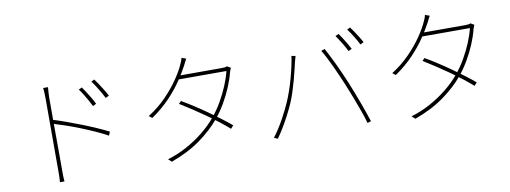

<svg xmlns="http://www.w3.org/2000/svg" viewBox="-64 -1160 4129 1553"><g transform="rotate(-10 2000.0 -383.5)"><path d="M631 -695Q642 -680 659 -654Q676 -628 693 -599Q710 -570 722 -545L694 -531Q684 -552 668.5 -580Q653 -608 636 -635.5Q619 -663 604 -682ZM741 -741Q753 -726 770 -700Q787 -674 805 -645Q823 -616 835 -592L807 -578Q797 -599 781 -626.5Q765 -654 747.5 -681.5Q730 -709 715 -728ZM327 -69Q327 -78 327 -118.5Q327 -159 327 -218.5Q327 -278 327 -345Q327 -412 327 -475.5Q327 -539 327 -587.5Q327 -636 327 -657Q327 -673 326 -699Q325 -725 322 -745H362Q360 -726 358.5 -698.5Q357 -671 357 -657Q357 -607 357 -545.5Q357 -484 357 -420Q357 -356 357.5 -295.5Q358 -235 358 -186Q358 -137 358 -105.5Q358 -74 358 -69Q358 -52 358 -34Q358 -16 359 0Q360 16 361 29H324Q326 10 326.5 -16.5Q327 -43 327 -69ZM351 -479Q400 -464 457.5 -443.5Q515 -423 575 -399.5Q635 -376 691 -351.5Q747 -327 793 -304L780 -273Q737 -297 680.5 -322.5Q624 -348 563.5 -372Q503 -396 447.5 -415Q392 -434 351 -446Z M1402 -448Q1452 -419 1503 -386Q1554 -353 1603.5 -318Q1653 -283 1699 -248.5Q1745 -214 1784 -181L1762 -156Q1726 -188 1680.5 -223.5Q1635 -259 1584.5 -294.5Q1534 -330 1482.5 -364Q1431 -398 1382 -428ZM1846 -643Q1842 -636 1838.5 -624.5Q1835 -613 1833 -608Q1819 -552 1793 -490Q1767 -428 1731.5 -367Q1696 -306 1652 -253Q1587 -174 1486 -101Q1385 -28 1244 23L1217 -2Q1299 -26 1375 -67.5Q1451 -109 1516 -161.5Q1581 -214 1628 -271Q1672 -324 1707 -385Q1742 -446 1767.5 -507.5Q1793 -569 1806 -623H1403L1421 -653H1772Q1789 -653 1799 -654.5Q1809 -656 1816 -660ZM1503 -778Q1496 -765 1488.5 -750Q1481 -735 1475 -723Q1449 -674 1406.5 -610.5Q1364 -547 1301 -480.5Q1238 -414 1150 -353L1124 -373Q1208 -426 1273 -493Q1338 -560 1382 -625Q1426 -690 1447 -738Q1451 -746 1457.5 -762Q1464 -778 1466 -791Z M2751 -761Q2764 -744 2779 -720Q2794 -696 2809 -671Q2824 -646 2835 -624L2807 -610Q2793 -640 2768.5 -680Q2744 -720 2724 -748ZM2852 -796Q2866 -778 2882 -753.5Q2898 -729 2913.5 -704.5Q2929 -680 2939 -660L2911 -646Q2894 -680 2871 -717.5Q2848 -755 2826 -783ZM2243 -290Q2259 -326 2275 -372Q2291 -418 2305 -468Q2319 -518 2329.5 -565.5Q2340 -613 2345 -652L2378 -646Q2376 -638 2374 -631.5Q2372 -625 2370 -617.5Q2368 -610 2365 -600Q2360 -580 2351.5 -542.5Q2343 -505 2330.5 -459Q2318 -413 2302.5 -365Q2287 -317 2269 -275Q2250 -232 2227 -187.5Q2204 -143 2177.5 -98.5Q2151 -54 2121 -11L2091 -24Q2139 -88 2178.5 -160Q2218 -232 2243 -290ZM2735 -346Q2719 -384 2701 -425.5Q2683 -467 2663.5 -508.5Q2644 -550 2625.5 -586.5Q2607 -623 2590 -650L2619 -661Q2633 -636 2650.5 -601Q2668 -566 2687.5 -526Q2707 -486 2726 -442.5Q2745 -399 2763 -356Q2780 -316 2797.5 -270Q2815 -224 2832 -178.5Q2849 -133 2863 -92Q2877 -51 2887 -20L2857 -11Q2846 -54 2825 -112Q2804 -170 2780.5 -232Q2757 -294 2735 -346Z M3402 -448Q3452 -419 3503 -386Q3554 -353 3603.5 -318Q3653 -283 3699 -248.5Q3745 -214 3784 -181L3762 -156Q3726 -188 3680.5 -223.5Q3635 -259 3584.5 -294.5Q3534 -330 3482.5 -364Q3431 -398 3382 -428ZM3846 -643Q3842 -636 3838.5 -624.5Q3835 -613 3833 -608Q3819 -552 3793 -490Q3767 -428 3731.5 -367Q3696 -306 3652 -253Q3587 -174 3486 -101Q3385 -28 3244 23L3217 -2Q3299 -26 3375 -67.5Q3451 -109 3516 -161.5Q3581 -214 3628 -271Q3672 -324 3707 -385Q3742 -446 3767.5 -507.5Q3793 -569 3806 -623H3403L3421 -653H3772Q3789 -653 3799 -654.5Q3809 -656 3816 -660ZM3503 -778Q3496 -765 3488.5 -750Q3481 -735 3475 -723Q3449 -674 3406.5 -610.5Q3364 -547 3301 -480.5Q3238 -414 3150 -353L3124 -373Q3208 -426 3273 -493Q3338 -560 3382 -625Q3426 -690 3447 -738Q3451 -746 3457.5 -762Q3464 -778 3466 -791Z"/></g></svg>

Font: Noto Sans JP Thin Thin
Style: Regular
Weight: 250
Version: Version 2.004-H2;hotconv 1.0.118;makeotfexe 2.5.65603